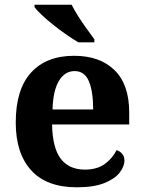

<svg xmlns="http://www.w3.org/2000/svg" viewBox="-20 -786 612 816"><path d="M306.1 10Q178 10 112.4 -62.3Q46.9 -134.6 46.9 -265.2Q46.9 -405.7 111.8 -477.3Q176.8 -548.9 295 -548.9Q404.2 -548.9 466.6 -488Q529.1 -427.2 529.1 -308.2V-256.9H201.3Q203.3 -156.6 238.5 -110.9Q273.7 -65.2 341 -65.2Q392.4 -65.2 425.5 -89.3Q458.5 -113.4 475.3 -147.9Q489.3 -143.8 499.1 -132.5Q508.8 -121.1 508.8 -104.1Q508.8 -78.3 488.1 -51.8Q467.3 -25.3 422.8 -7.7Q378.3 10 306.1 10ZM375.9 -320.8Q375.9 -397.3 357.8 -440.6Q339.6 -483.9 297 -483.9Q255.4 -483.9 230.4 -442.1Q205.4 -400.4 203.3 -320.8ZM313 -606Q289.5 -620 261.3 -639.5Q233.1 -659 205.6 -681Q178.2 -703 157 -723Q135.8 -743 126.8 -756V-766H284.3Q295.3 -744 312.4 -717Q329.5 -690 348.3 -664Q367.1 -638 381.1 -619V-606Z"/></svg>

Font: Noto Serif Gurmukhi
Style: Regular
Weight: 400
Designer: Vaibhav Singh and the Monotype Design Team
Foundry: Monotype Imaging Inc.
Version: Version 2.003